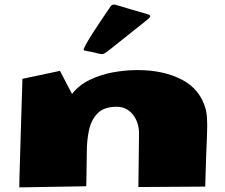

<svg xmlns="http://www.w3.org/2000/svg" viewBox="-20 -811 980 836"><path d="M64 4.9Q64 -7.3 64.9 -45.4Q65.9 -83.5 67.6 -135.7Q69.3 -188 70.8 -243.9Q72.3 -299.8 74 -349.4Q75.7 -398.9 76.7 -431.4Q77.6 -463.9 77.6 -467.8L241.2 -502.4L293.5 -401.9Q324.2 -440.9 371.3 -463.6Q418.5 -486.3 472.4 -496.1Q526.4 -505.9 577.6 -505.9Q692.4 -505.9 772.5 -463.9Q852.5 -421.9 876 -334.5Q879.9 -317.4 881.1 -299.3Q882.3 -281.2 882.3 -263.7Q882.3 -245.6 881.1 -217.8Q879.9 -189.9 877.9 -138.7Q876 -87.4 873.5 1.5L582.5 3.4L585.4 -229Q585.4 -278.8 558.3 -312.5Q531.2 -346.2 487.8 -346.2Q433.1 -346.2 405 -317.6Q377 -289.1 367.4 -243.9Q357.9 -198.7 357.9 -147.9Q357.9 -134.8 357.4 -110.6Q356.9 -86.4 356.7 -61Q356.4 -35.6 356 -17.8Q355.5 0 355.5 0ZM407.2 -578.1Q391.6 -582.5 376.2 -585.4Q360.8 -588.4 350.6 -590.3Q348.1 -590.3 344.7 -592.8Q341.8 -595.7 353.8 -617.2Q365.7 -638.7 384.8 -668.5Q403.8 -698.2 423.3 -726.8Q442.9 -755.4 454.6 -772.9Q457 -777.3 459.5 -780.5Q461.9 -783.7 463.4 -786.1Q472.2 -793.9 484.9 -789.6Q525.4 -777.8 555.7 -768.6Q585.9 -759.3 615.2 -751.5Q633.8 -746.6 634 -741.2Q634.3 -735.8 622.6 -726.1L452.1 -590.3Q441.9 -582 433.1 -577.6Q424.3 -573.2 407.2 -578.1Z"/></svg>

Font: Seymour One
Style: Regular
Weight: 400
Designer: Vernon Adams
Foundry: Vernon Adams
Version: Version 1.100; ttfautohint (v1.8.4.7-5d5b);gftools[0.9.33]